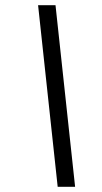

<svg xmlns="http://www.w3.org/2000/svg" viewBox="-20 -705 390 735"><path d="M267.5 10H200.8L125.8 -685H192.5Z"/></svg>

Font: Funnel Sans Light Light
Style: Italic
Weight: 300
Italic angle: -14.036°
Version: Version 1.000